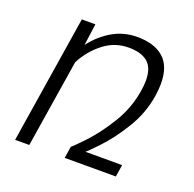

<svg xmlns="http://www.w3.org/2000/svg" viewBox="-101 -642 755 746"><g transform="rotate(20 276.5 -269.0)"><path d="M306.6 -49.8H459.5L451.7 0H240.2L248 -49.8Q248 -45.9 292.7 -92.8Q337.4 -139.6 377.9 -205.6Q418.5 -271.5 430.2 -346.7Q434.1 -371.6 434.1 -389.6Q434.1 -442.4 407 -465.1Q379.9 -487.8 328.1 -487.8Q270.5 -487.8 224.9 -452.1Q179.2 -416.5 151.4 -363.3L93.8 0H35.2L118.7 -528.3H174.8L162.6 -439Q198.7 -485.8 244.9 -512Q291 -538.1 345.7 -538.1Q416 -538.1 454.6 -504.2Q493.2 -470.2 493.2 -397.9Q493.2 -374.5 488.8 -346.7Q477.1 -271.5 436.5 -205.6Q396 -139.6 351.3 -92.8Q306.6 -45.9 306.6 -49.8Z"/></g></svg>

Font: Mardoto Light
Style: Italic
Weight: 300
Italic angle: -12°
Designer: Christian Robertson, Vahan Hovhannisyan
Foundry: Google
Version: Version 1.000